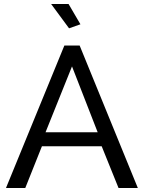

<svg xmlns="http://www.w3.org/2000/svg" viewBox="-20 -937 717 957"><path d="M234.9 -917H321.8L380.9 -815.9L324.2 -795.9ZM300.8 -710H377L667 0H570.8L486.8 -208H189L106 0H9.8ZM466.8 -277.8 338.9 -606 207 -277.8Z"/></svg>

Font: Rawline Medium
Style: Regular
Weight: 500
Designer: Matt McInerney, Pablo Impallari, Rodrigo Fuenzalida
Foundry: Matt McInerney, Pablo Impallari, Rodrigo Fuenzalida
Version: Version 4.020;PS 004.020;hotconv 1.0.88;makeotf.lib2.5.64775